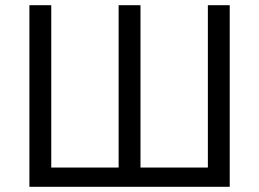

<svg xmlns="http://www.w3.org/2000/svg" viewBox="-20 -718 996 738"><path d="M93 -698H177V-74H436V-698H520V-74H779V-698H863V0H93Z"/></svg>

Font: IBMPlexSans
Style: Regular
Weight: 400
Designer: Mike Abbink, Paul van der Laan, Pieter van Rosmalen
Foundry: Bold Monday
Version: Version 3.1